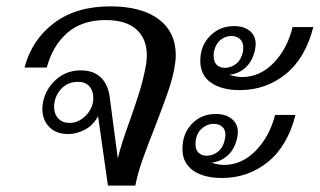

<svg xmlns="http://www.w3.org/2000/svg" viewBox="-20 -583 1004 603"><path d="M288 -218Q273 -190 247 -176Q221 -162 194 -162Q156 -162 134.5 -184.5Q113 -207 113 -241Q113 -248 115 -262Q124 -305 156.5 -333.5Q189 -362 234 -362Q275 -362 298.5 -338Q322 -314 326 -267L350 -85Q360 -129 388 -205Q406 -256 417.5 -293Q429 -330 437 -371Q441 -390 441 -410Q441 -461 408.5 -490.5Q376 -520 312 -520Q237 -520 191 -479.5Q145 -439 127 -371H57Q80 -458 149.5 -510.5Q219 -563 326 -563Q425 -563 478.5 -522.5Q532 -482 532 -410Q532 -392 527 -365Q520 -330 506.5 -291.5Q493 -253 467 -185Q443 -125 427.5 -81Q412 -37 405 0H319ZM273 -275Q273 -298 260.5 -312Q248 -326 225 -326Q192 -326 171 -302.5Q150 -279 150 -247Q150 -225 163 -211Q176 -197 198 -197Q227 -197 250 -220.5Q273 -244 273 -275Z M715 -501Q746 -501 764.5 -486Q783 -471 783 -444Q783 -439 781 -427Q774 -393 753 -372.5Q732 -352 700 -348Q724 -341 740 -341Q796 -341 839 -385Q882 -429 899 -498H964Q939 -400 877 -350Q815 -300 733 -300Q676 -300 642.5 -323.5Q609 -347 609 -392Q609 -439 639.5 -470Q670 -501 715 -501ZM686 -370Q706 -370 722 -383Q738 -396 743 -421Q744 -425 744 -433Q744 -451 733.5 -460.5Q723 -470 706 -470Q688 -470 672.5 -457.5Q657 -445 652 -421Q651 -416 651 -408Q651 -389 660.5 -379.5Q670 -370 686 -370ZM658 -225Q689 -225 708 -209.5Q727 -194 727 -168Q727 -163 725 -151Q718 -117 697 -96.5Q676 -76 644 -72Q667 -65 683 -65Q739 -65 782.5 -109Q826 -153 844 -222H908Q883 -124 821 -74Q759 -24 677 -24Q620 -24 586.5 -47.5Q553 -71 553 -115Q553 -163 582.5 -194Q612 -225 658 -225ZM629 -94Q649 -94 665 -107Q681 -120 686 -145Q688 -155 688 -159Q688 -176 678 -185Q668 -194 651 -194Q629 -194 611.5 -177Q594 -160 594 -130Q594 -112 604 -103Q614 -94 629 -94Z"/></svg>

Font: Taviraj
Style: Italic
Weight: 400
Italic angle: -12°
Designer: Katatrad Team
Foundry: CadsonDemak
Version: Version 1.001